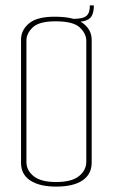

<svg xmlns="http://www.w3.org/2000/svg" viewBox="-20 -690 418 712"><path d="M188 2Q127 2 92.5 -20.5Q58 -43 58 -86V-543Q58 -579 88.5 -604Q119 -629 188 -628Q258 -627 289 -603Q320 -579 320 -542V-87Q320 -44 286 -21Q252 2 188 2ZM188 -15Q246 -15 273 -37Q300 -59 300 -90V-539Q300 -565 276 -588Q252 -611 186 -611Q125 -611 101.5 -588.5Q78 -566 78 -540V-89Q78 -58 105 -36.5Q132 -15 188 -15ZM253 -608 251 -620Q289 -620 301.5 -632Q314 -644 313 -670H328Q328 -633 311 -620.5Q294 -608 253 -608Z"/></svg>

Font: Smooch Sans Thin Thin
Style: Regular
Weight: 250
Version: Version 1.010